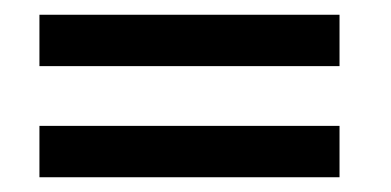

<svg xmlns="http://www.w3.org/2000/svg" viewBox="-20 -370 527 259"><path d="M438 -280.8H33.2V-350.1H438ZM438 -130.9H33.2V-200.2H438Z"/></svg>

Font: JuniusX
Style: Bold
Weight: 700
Designer: Peter S. Baker
Foundry: Briery Creek Software
Version: Version 1.004